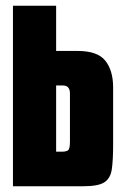

<svg xmlns="http://www.w3.org/2000/svg" viewBox="-20 -647 436 667"><path d="M25 0V-627H175V-470H250Q319 -470 346 -436Q373 -402 373 -343V-145Q373 -91 368.5 -59.5Q364 -28 343 -14Q322 0 270 0ZM175 -120H194Q210 -120 216.5 -125Q223 -130 223 -155V-322Q223 -350 199 -350H175Z"/></svg>

Font: Smooch Sans Black
Style: Regular
Weight: 900
Designer: Robert E. Leuschke
Foundry: Robert E. Leuschke
Version: Version 1.010; ttfautohint (v1.8.3)